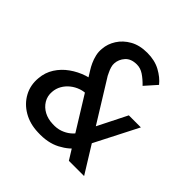

<svg xmlns="http://www.w3.org/2000/svg" viewBox="-196 -927 1105 1105"><g transform="rotate(45 357.0 -374.5)"><path d="M634 0Q624 0 604 0Q584 0 562.5 0Q541 0 525.5 0Q510 0 510 0L227 -457Q218 -471 208 -492.5Q198 -514 192 -539.5Q186 -565 189 -591Q192 -633 216.5 -671.5Q241 -710 284.5 -734.5Q328 -759 390 -759Q451 -759 496 -734.5Q541 -710 568 -676L505 -605Q477 -634 450.5 -651.5Q424 -669 395 -669Q348 -669 324 -642Q300 -615 298 -581Q297 -568 301.5 -552.5Q306 -537 312.5 -524Q319 -511 322 -504ZM318 -343Q291 -345 263.5 -335.5Q236 -326 213.5 -308Q191 -290 177 -265.5Q163 -241 161 -212Q158 -176 175.5 -147Q193 -118 224 -101.5Q255 -85 294 -84Q329 -82 357 -92Q385 -102 405.5 -119Q426 -136 439 -157L500 -95Q468 -48 409 -17Q350 14 268 10Q201 8 149.5 -22Q98 -52 71 -102Q44 -152 50 -213Q54 -262 79.5 -302Q105 -342 145 -370.5Q185 -399 232 -414.5Q279 -430 327 -428ZM569 -429H667L510 -122L439 -170Z"/></g></svg>

Font: Josefin Sans Thin Medium
Style: Italic
Weight: 500
Italic angle: -7°
Version: Version 2.000